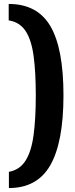

<svg xmlns="http://www.w3.org/2000/svg" viewBox="-20 -859 381 971"><path d="M25 92V10Q80 0 109.5 -47Q139 -94 150 -177Q161 -260 161 -377Q161 -494 150 -575.5Q139 -657 109.5 -702Q80 -747 24 -756V-839Q169 -839 235 -726.5Q301 -614 301 -377Q301 -141 235 -24.5Q169 92 25 92Z"/></svg>

Font: Freeman
Style: Regular
Weight: 400
Designer: Vernon Adams, Aoife Mooney, Rodrigo Fuenzalida
Foundry: Rodrigo Fuenzalida
Version: Version 1.000; ttfautohint (v1.8.4.7-5d5b)